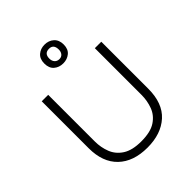

<svg xmlns="http://www.w3.org/2000/svg" viewBox="-247 -1043 1199 1199"><g transform="rotate(-45 353.0 -443.0)"><path d="M353 12Q229 12 159.5 -55Q90 -122 90 -245V-660H147V-248Q147 -195 165.5 -148Q184 -101 229 -72Q274 -43 353 -43Q435 -43 479.5 -72.5Q524 -102 541.5 -149Q559 -196 559 -248V-660H616V-245Q616 -117 544.5 -52.5Q473 12 353 12ZM353 -732Q317 -732 292.5 -753Q268 -774 268 -815Q268 -856 292.5 -877Q317 -898 352 -898Q389 -898 413.5 -876Q438 -854 438 -814Q438 -773 413 -752.5Q388 -732 353 -732ZM355 -768Q373 -768 383.5 -780.5Q394 -793 394 -813Q394 -860 354 -860Q312 -860 312 -815Q312 -794 323.5 -781Q335 -768 355 -768Z"/></g></svg>

Font: Bricolage Grotesque 10pt ExtraLight
Style: Regular
Weight: 200
Designer: Mathieu Triay
Foundry: Atelier Triay
Version: Version 1.000; ttfautohint (v1.8.4.7-5d5b);gftools[0.9.32]